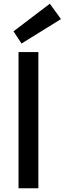

<svg xmlns="http://www.w3.org/2000/svg" viewBox="-20 -1016 349 1036"><path d="M80 0V-735H187V0ZM96 -781 53 -847 249 -996 309 -913Z"/></svg>

Font: Alata
Style: Regular
Weight: 400
Designer: Spyros Zevelakis, Eben Sorkin
Foundry: Spyros Zevelakis
Version: Version 1.005; ttfautohint (v1.8.4.7-5d5b)